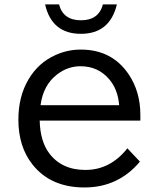

<svg xmlns="http://www.w3.org/2000/svg" viewBox="-20 -805 730 867"><path d="M444.8 -785.2H507.8Q476.1 -652.3 345.2 -652.3Q213.9 -652.3 183.6 -785.2H246.6Q265.1 -713.4 345.7 -713.4Q425.8 -713.4 444.8 -785.2ZM613.8 -286.1V-260.3H159.2Q161.6 -166.5 202.6 -112.3Q259.3 -37.6 365.7 -37.6Q478 -37.6 555.2 -135.3L611.8 -75.2Q514.2 41.5 361.3 41.5Q208.5 41.5 126.5 -62.5Q63 -142.6 63 -264.6Q63 -369.6 108.9 -446.8Q153.3 -522 231 -556.6Q285.2 -581.1 345.2 -581.1Q485.8 -581.1 561.5 -468.8Q613.8 -390.6 613.8 -286.1ZM163.1 -330.1H518.1Q512.2 -402.3 472.2 -448.2Q422.4 -505.9 343.3 -505.9Q286.1 -505.9 238.3 -469.2Q175.3 -421.4 163.1 -330.1Z"/></svg>

Font: BIZ UDPGothic
Style: Regular
Weight: 400
Designer: TypeBank Co., Ltd.
Foundry: Morisawa Inc.
Version: Version 1.051